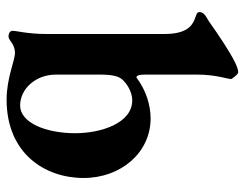

<svg xmlns="http://www.w3.org/2000/svg" viewBox="-102 -644 759 596"><g transform="rotate(90 278.0 -345.5)"><path d="M41 -569C60 -561 85 -544 85 -476V-109C85 -52 75 -15 75 -5C75 2 81 8 93 8C98 8 102 5 108 1C118 -7 131 -12 143 -12C168 -12 221 14 289 14C455 14 532 -104 532 -225C532 -340 454 -433 347 -433C308 -433 261 -420 220 -389C213 -389 211 -401 211 -417V-575C211 -609 215 -634 219 -653C222 -668 225 -679 225 -682C225 -686 210 -705 204 -705C197 -705 185 -701 171 -694C139 -678 91 -646 50 -617C40 -609 17 -602 17 -585C17 -575 28 -575 41 -569ZM211 -140V-271C211 -317 216 -336 230 -349C248 -366 271 -376 291 -376C362 -376 393 -279 393 -199C393 -107 360 -28 307 -28C257 -28 211 -74 211 -140Z"/></g></svg>

Font: EB Garamond
Style: Bold
Weight: 700
Designer: Georg Duffner and Octavio Pardo
Foundry: Georg Duffner
Version: Version 1.000;PS 001.000;hotconv 1.0.88;makeotf.lib2.5.64775